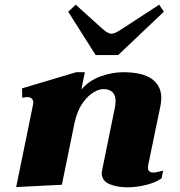

<svg xmlns="http://www.w3.org/2000/svg" viewBox="-20 -788 768 819"><path d="M388 -553 271 -738 303 -768 417 -665Q441 -644 455 -644Q470 -644 501 -665L659 -768L679 -738L484 -553ZM634 -52Q643 -52 656.5 -55.5Q670 -59 676 -60L669 -27Q643 -9 602.5 1Q562 11 523 11Q479 11 446.5 -3Q414 -17 414 -50Q414 -54 416 -64L469 -324Q473 -340 473 -356Q473 -408 420 -408Q403 -408 379.5 -394.5Q356 -381 333.5 -350Q311 -319 299 -269L244 0L49 10L120 -337L122 -349Q122 -374 94 -374Q90 -374 75 -371L74 -411L305 -480H342L327 -406Q359 -444 408.5 -462Q458 -480 505 -480Q588 -480 628 -451Q668 -422 668 -370Q668 -356 665 -339L613 -88Q611 -78 611 -74Q611 -52 634 -52Z"/></svg>

Font: Taviraj Black
Style: Italic
Weight: 900
Italic angle: -12°
Designer: Katatrad Team
Foundry: CadsonDemak
Version: Version 1.001